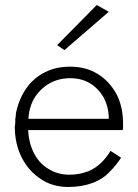

<svg xmlns="http://www.w3.org/2000/svg" viewBox="-20 -736 550 766"><path d="M414 -262H72V-217H469Q470 -218 470 -220L471 -224V-230V-242Q471 -311 444 -362Q415 -414 368 -442Q322 -470 260 -470Q203 -470 160 -448Q115 -426 86 -385Q57 -344 45 -291Q44 -288 43.5 -283Q43 -278 43 -275Q43 -272 42.5 -269Q42 -266 41.5 -264.5Q41 -263 41 -262V-248Q40 -243 40 -236Q39 -233 39 -231Q39 -162 67 -107Q95 -52 144 -21Q190 10 252 10Q307 10 352 -7Q392 -23 417 -50Q445 -78 463 -107L421 -134Q407 -110 385 -88Q363 -66 333 -53Q296 -39 258 -39Q209 -39 172 -63Q134 -86 113 -130Q92 -174 92 -231L93 -249Q93 -302 116 -343Q139 -381 177 -403Q214 -424 260 -424Q306 -424 340 -403Q374 -382 394 -346Q414 -308 414 -262ZM414 -689 366 -716 208 -556 237 -536Z"/></svg>

Font: NM-font
Style: Light
Weight: 500
Designer: ""
Foundry: ""
Version: ""